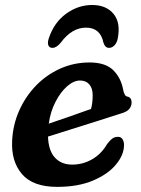

<svg xmlns="http://www.w3.org/2000/svg" viewBox="-20 -718 552 750"><path d="M464.5 -152Q464.5 -113.5 433.5 -75.8Q402.5 -38 344 -13Q285.5 12 203.5 12Q108.5 12 65.8 -38Q23 -88 27.5 -169.5Q30.5 -231 55 -286Q79.5 -341 120.2 -383.2Q161 -425.5 214.8 -449.8Q268.5 -474 330 -474Q392.5 -474 423.2 -443Q454 -412 462 -363Q464 -355 467.5 -348.5Q471 -342 476.5 -341Q494 -338 494 -317.5Q494 -303.5 484.8 -292.2Q475.5 -281 452 -274.5Q415 -262.5 363.5 -246.2Q312 -230 259.8 -213.5Q207.5 -197 167.5 -184.5Q169.5 -129 194.8 -102Q220 -75 262 -75Q304 -75 340.2 -96Q376.5 -117 398.5 -155.5Q410.5 -171 419.5 -177.2Q428.5 -183.5 440.5 -183.5Q453 -183.5 458.8 -174Q464.5 -164.5 464.5 -152ZM292.5 -403.5Q268 -403.5 242.2 -381Q216.5 -358.5 196.8 -320.2Q177 -282 170.5 -235Q209 -248 254.8 -263.8Q300.5 -279.5 335.5 -292.5Q342 -314.5 342 -346.5Q342 -373 329 -388.2Q316 -403.5 292.5 -403.5ZM316 -610Q260.5 -610 217.5 -551.5Q200.5 -531 185 -531Q172.5 -531 168.8 -541.2Q165 -551.5 170.5 -568Q191 -630 238 -664.2Q285 -698.5 340 -698.5Q394.5 -698.5 423.2 -664.2Q452 -630 440 -568Q437 -551.5 427.5 -541.2Q418 -531 406 -531Q390.5 -531 384 -551.5Q372 -610 316 -610Z"/></svg>

Font: Fraunces 9pt S100 SemiBold
Style: Italic
Weight: 600
Italic angle: -16°
Version: Version 1.000; ttfautohint (v1.8.3)